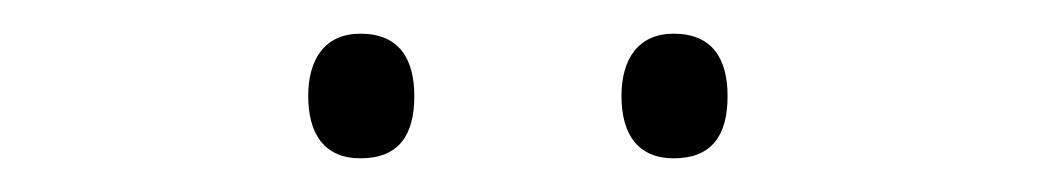

<svg xmlns="http://www.w3.org/2000/svg" viewBox="-20 -736 617 114"><path d="M163 -679C163 -656 173 -642 194 -642C217 -642 226 -656 226 -679C226 -701 217 -716 194 -716C173 -716 163 -701 163 -679ZM349 -679C349 -656 359 -642 380 -642C403 -642 412 -656 412 -679C412 -701 403 -716 380 -716C359 -716 349 -701 349 -679Z"/></svg>

Font: Noto Sans Syriac Extralight
Style: Regular
Weight: 200
Designer: Patrick Giasson and the Monotype Design Team
Foundry: Monotype Imaging Inc.
Version: Version 3.000